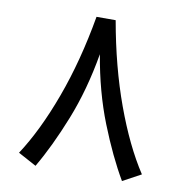

<svg xmlns="http://www.w3.org/2000/svg" viewBox="-74 -708 757 786"><g transform="rotate(10 304.0 -315.0)"><path d="M264.6 -637.2H344.2Q377.4 -449.2 433.8 -294.7Q490.2 -140.1 559.6 -34.2L483.9 6.8Q430.2 -84.5 380.1 -210.9Q330.1 -337.4 304.7 -488.8Q278.8 -337.4 228.5 -210.9Q178.2 -84.5 124.5 6.8L48.8 -34.2Q118.2 -140.1 175 -294.7Q231.9 -449.2 264.6 -637.2Z"/></g></svg>

Font: Vazir
Style: Regular
Weight: 400
Designer: Saber Rastikerdar
Foundry: Saber Rastikerdar
Version: Version 30.0.0